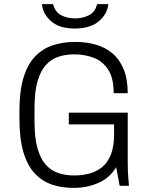

<svg xmlns="http://www.w3.org/2000/svg" viewBox="-20 -899 720 929"><path d="M334 10Q278 10 231 -6Q184 -22 148.5 -59.5Q113 -97 93.5 -162Q74 -227 74 -326V-361Q74 -459 94 -524Q114 -589 150.5 -626.5Q187 -664 235.5 -680Q284 -696 341 -696H348Q397 -696 442 -683.5Q487 -671 522 -642.5Q557 -614 577.5 -566Q598 -518 598 -448H530Q530 -523 502.5 -563.5Q475 -604 432 -620Q389 -636 339 -636Q298 -636 263 -624.5Q228 -613 202 -584.5Q176 -556 161.5 -505Q147 -454 147 -376V-310Q147 -232 161.5 -181Q176 -130 202 -101.5Q228 -73 263 -61.5Q298 -50 339 -50Q377 -50 411.5 -59Q446 -68 473.5 -90Q501 -112 516.5 -151Q532 -190 532 -249V-297H313V-354H598V-122Q598 -70 601 -37Q604 -4 604 0H559L542 -90Q511 -38 456 -14Q401 10 340 10ZM342 -761Q267 -761 227 -796.5Q187 -832 183 -879H237Q247 -840 276.5 -825Q306 -810 343 -810Q380 -810 410 -825Q440 -840 450 -879H504Q500 -832 458.5 -796.5Q417 -761 342 -761Z"/></svg>

Font: Chivo Medium ExtraLight
Style: Regular
Weight: 250
Version: Version 2.002